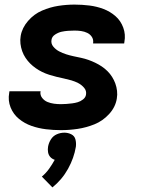

<svg xmlns="http://www.w3.org/2000/svg" viewBox="-20 -558 616 835"><path d="M245 8Q281 8 318 2.5Q355 -3 391 -17.5Q427 -32 454.5 -62Q482 -92 488 -129Q491 -146 489 -163Q487 -180 481.5 -195Q476 -210 467.5 -223.5Q459 -237 447.5 -248.5Q436 -260 422.5 -269Q409 -278 394.5 -285Q380 -292 364.5 -297.5Q349 -303 332.5 -306.5Q316 -310 299.5 -313.5Q283 -317 267.5 -322Q252 -327 237.5 -334.5Q223 -342 212 -355Q201 -368 204 -385Q206 -399 220 -408Q234 -417 248 -420Q262 -423 276 -424Q290 -425 304 -425Q319 -425 333 -423Q347 -421 359.5 -415Q372 -409 379.5 -397.5Q387 -386 385 -371V-369H520Q521 -372 521 -376Q527 -408 516 -438Q505 -468 482 -488Q459 -508 430 -519Q401 -530 369 -534Q337 -538 304 -538Q269 -538 233.5 -532.5Q198 -527 163 -512Q128 -497 102 -467Q76 -437 70 -402Q67 -385 69 -368Q71 -351 76.5 -335.5Q82 -320 91 -306.5Q100 -293 111 -282Q122 -271 135.5 -261.5Q149 -252 163.5 -245Q178 -238 193.5 -233Q209 -228 225.5 -224Q242 -220 258.5 -216.5Q275 -213 290.5 -208.5Q306 -204 320.5 -196.5Q335 -189 346 -176Q357 -163 354 -146Q352 -134 341 -125.5Q330 -117 318 -113.5Q306 -110 294 -108.5Q282 -107 269.5 -106Q257 -105 245 -105Q230 -105 215 -107Q200 -109 186.5 -114.5Q173 -120 163.5 -132Q154 -144 156 -159L157 -161H21Q20 -158 20 -154Q14 -121 26 -91Q38 -61 62.5 -41Q87 -21 117 -10.5Q147 0 179.5 4Q212 8 245 8ZM208 257Q250 223 276 176Q302 129 310 80Q312 63 308 48Q304 33 290 26Q276 19 260 19Q243 19 227 26Q211 33 201.5 48Q192 63 189 80Q187 92 189 104Q191 116 198.5 124.5Q206 133 218 137Q207 157 193.5 176Q180 195 162 210Z"/></svg>

Font: Iosevka Sparkle Extrabold
Style: Italic
Weight: 800
Italic angle: -9°
Designer: Belleve Invis
Foundry: Belleve Invis
Version: Version 4.5.0; ttfautohint (v1.8.3)